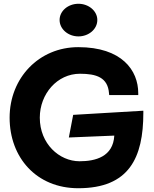

<svg xmlns="http://www.w3.org/2000/svg" viewBox="-20 -975 816 1018"><path d="M296 -869C296 -821 341 -782 396 -782C450 -782 496 -820 496 -869C496 -917 450 -955 396 -955C341 -955 296 -917 296 -869ZM740 -377V-388L368 -366L345 -246L586 -256C580 -144 486 -120 402 -120C294 -120 191 -213 191 -351C191 -477 283 -584 404 -584C490 -584 552 -565 558 -480L559 -471H713V-481C713 -602 626 -725 395 -725C187 -725 31 -562 31 -351C31 -140 173 23 395 23C665 23 740 -139 740 -377Z"/></svg>

Font: Bluebird
Style: SfBdExt
Weight: 700
Designer: Jasper
Foundry: Cannot Into Space Fonts
Version: Version 0.98